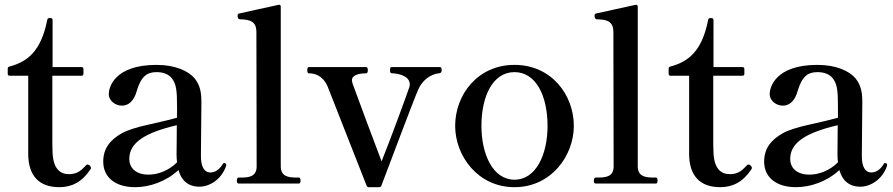

<svg xmlns="http://www.w3.org/2000/svg" viewBox="-20 -762 3704 796"><path d="M226 14C277 14 320 -7 355 -60C357 -62 357 -64 357 -66C357 -73 349 -80 343 -80C340 -80 337 -78 334 -74C312 -50 295 -40 265 -40C229 -40 201 -63 198 -128C197 -139 197 -172 197 -212V-448H318C323 -448 326 -451 326 -456V-476C326 -481 323 -484 318 -484H198V-679C198 -684 195 -687 190 -687H184C180 -687 177 -685 176 -680C150 -548 93 -506 19 -486C14 -485 12 -481 12 -477V-456C12 -451 15 -448 20 -448H97V-122C98 -32 143 14 226 14Z M910 -86C907 -86 905 -85 903 -81C888 -56 869 -47 853 -47C842 -47 813 -50 813 -116C813 -186 815 -278 815 -336C815 -376 811 -407 787 -437C761 -468 706 -493 629 -493C451 -493 431 -396 431 -373C431 -342 460 -324 486 -324C513 -324 536 -344 547 -385C565 -446 590 -463 629 -463C656 -463 678 -455 692 -438C711 -414 714 -387 714 -318V-274C626 -249 540 -239 486 -210C436 -182 408 -146 408 -92C408 -26 459 14 540 14C600 14 668 -9 720 -57C731 -17 757 12 807 12C847 12 897 -16 917 -73C918 -76 918 -77 918 -78C918 -83 914 -86 910 -86ZM596 -38C541 -38 516 -68 516 -103C516 -172 583 -212 713 -243C713 -192 712 -140 712 -121C712 -110 713 -99 714 -89C679 -54 634 -38 596 -38Z M1219 -1C1224 -1 1226 -5 1226 -13C1226 -21 1224 -26 1219 -26H1207C1177 -26 1144 -30 1144 -72V-735C1144 -740 1141 -743 1135 -742C1100 -735 1000 -712 976 -707C972 -706 969 -706 967 -704C965 -702 965 -700 965 -697C965 -692 966 -682 975 -682C1016 -681 1043 -674 1043 -629L1044 -72C1044 -30 1012 -26 982 -26H970C964 -26 962 -21 962 -13C962 -5 964 -1 970 -1Z M1561 8C1580 -42 1700 -361 1714 -391C1732 -432 1768 -455 1799 -458C1808 -459 1811 -462 1811 -471C1811 -478 1810 -484 1804 -484H1604C1598 -484 1597 -478 1597 -471C1597 -466 1597 -462 1600 -460C1602 -458 1605 -458 1609 -458C1630 -457 1679 -448 1679 -412C1679 -406 1678 -401 1675 -395C1666 -368 1604 -198 1562 -93C1538 -156 1457 -372 1443 -412C1441 -419 1439 -424 1439 -429C1439 -452 1471 -458 1498 -458C1503 -458 1505 -464 1505 -471C1505 -478 1503 -484 1498 -484H1261C1255 -484 1254 -478 1254 -471C1254 -464 1255 -458 1261 -458C1283 -458 1317 -451 1338 -404L1500 8C1502 13 1505 14 1509 14H1552C1556 14 1560 12 1561 8Z M2113 14C2266 14 2359 -117 2359 -240C2359 -369 2266 -493 2113 -493C1960 -493 1867 -369 1867 -240C1867 -117 1960 14 2113 14ZM2113 -17C2024 -17 1976 -121 1976 -240C1976 -365 2024 -463 2113 -463C2202 -463 2250 -365 2250 -240C2250 -121 2202 -17 2113 -17Z M2699 -1C2704 -1 2706 -5 2706 -13C2706 -21 2704 -26 2699 -26H2687C2657 -26 2624 -30 2624 -72V-735C2624 -740 2621 -743 2615 -742C2580 -735 2480 -712 2456 -707C2452 -706 2449 -706 2447 -704C2445 -702 2445 -700 2445 -697C2445 -692 2446 -682 2455 -682C2496 -681 2523 -674 2523 -629L2524 -72C2524 -30 2492 -26 2462 -26H2450C2444 -26 2442 -21 2442 -13C2442 -5 2444 -1 2450 -1Z M2966 14C3017 14 3060 -7 3095 -60C3097 -62 3097 -64 3097 -66C3097 -73 3089 -80 3083 -80C3080 -80 3077 -78 3074 -74C3052 -50 3035 -40 3005 -40C2969 -40 2941 -63 2938 -128C2937 -139 2937 -172 2937 -212V-448H3058C3063 -448 3066 -451 3066 -456V-476C3066 -481 3063 -484 3058 -484H2938V-679C2938 -684 2935 -687 2930 -687H2924C2920 -687 2917 -685 2916 -680C2890 -548 2833 -506 2759 -486C2754 -485 2752 -481 2752 -477V-456C2752 -451 2755 -448 2760 -448H2837V-122C2838 -32 2883 14 2966 14Z M3650 -86C3647 -86 3645 -85 3643 -81C3628 -56 3609 -47 3593 -47C3582 -47 3553 -50 3553 -116C3553 -186 3555 -278 3555 -336C3555 -376 3551 -407 3527 -437C3501 -468 3446 -493 3369 -493C3191 -493 3171 -396 3171 -373C3171 -342 3200 -324 3226 -324C3253 -324 3276 -344 3287 -385C3305 -446 3330 -463 3369 -463C3396 -463 3418 -455 3432 -438C3451 -414 3454 -387 3454 -318V-274C3366 -249 3280 -239 3226 -210C3176 -182 3148 -146 3148 -92C3148 -26 3199 14 3280 14C3340 14 3408 -9 3460 -57C3471 -17 3497 12 3547 12C3587 12 3637 -16 3657 -73C3658 -76 3658 -77 3658 -78C3658 -83 3654 -86 3650 -86ZM3336 -38C3281 -38 3256 -68 3256 -103C3256 -172 3323 -212 3453 -243C3453 -192 3452 -140 3452 -121C3452 -110 3453 -99 3454 -89C3419 -54 3374 -38 3336 -38Z"/></svg>

Font: Shippori Mincho OTF SemiBold
Style: Regular
Weight: 600
Designer: FONTDASU
Foundry: FONTDASU / Google Inc. / but / Adobe
Version: Version 3.300;hotconv 1.0.109;makeotfexe 2.5.65596